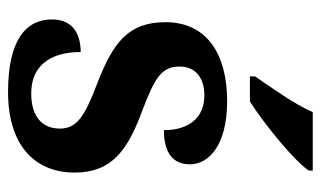

<svg xmlns="http://www.w3.org/2000/svg" viewBox="-184 -622 816 489"><g transform="rotate(90 224.5 -378.0)"><path d="M175 -619V-606H239C299 -644 392 -721 415 -756V-766H266C247 -721 203 -660 175 -619ZM215 10C347 10 420 -55 420 -160C420 -255 362 -295 262 -332C177 -364 150 -382 150 -427C150 -466 177 -490 224 -490C277 -490 312 -454 312 -387C371 -387 399 -411 399 -453C399 -501 351 -548 238 -548C118 -548 37 -496 37 -391C37 -296 89 -257 196 -216C277 -185 308 -165 308 -122C308 -80 281 -49 218 -49C151 -49 113 -94 113 -175C70 -175 30 -157 30 -102C30 -35 83 10 215 10Z"/></g></svg>

Font: Noto Serif Hebrew SemiCondensed
Style: Bold
Weight: 700
Width: 4
Designer: Monotype Design Team
Foundry: Monotype Imaging Inc.
Version: Version 2.004